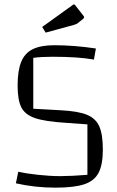

<svg xmlns="http://www.w3.org/2000/svg" viewBox="-20 -848 539 883"><path d="M257 -38Q308 -38 382 -44V-276L285 -283Q188 -289 142 -304.5Q96 -320 78.5 -353.5Q61 -387 61 -455Q61 -523 77.5 -563.5Q94 -604 131 -622Q168 -640 230 -640Q320 -640 421 -625L412 -574Q340 -587 222 -587Q171 -587 133 -582V-348L258 -341Q338 -337 379 -320.5Q420 -304 436.5 -267Q453 -230 453 -160Q453 -91 433.5 -53.5Q414 -16 367.5 -0.5Q321 15 235 15Q140 15 53 -5L64 -58Q100 -50 155 -44Q210 -38 257 -38ZM174 -724 313 -824Q318 -828 320 -828Q322 -828 325 -825L361 -779Q367 -772 367 -769Q367 -765 361 -760L338 -742Q331 -736 318 -733L190 -698Z"/></svg>

Font: Changa ExtraLight
Style: Regular
Weight: 275
Designer: Eduardo Rodriguez Tunni
Foundry: Eduardo Rodriguez Tunni
Version: Version 2.002; ttfautohint (v1.5) -l 8 -r 50 -G 200 -x 14 -H